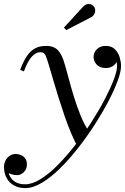

<svg xmlns="http://www.w3.org/2000/svg" viewBox="-86 -705 640 985"><path d="M43.5 260Q10 260 -14.5 246.2Q-39 232.5 -52.2 208Q-65.5 183.5 -65.5 151Q-65.5 134.5 -58 119.2Q-50.5 104 -36.8 94.5Q-23 85 -4 85Q8.5 85 21.5 90.5Q34.5 96 43.2 107.8Q52 119.5 52 138.5Q52 163 36.2 178.2Q20.5 193.5 1.5 193.5Q-11.5 193.5 -27 189Q-42.5 184.5 -53.5 175.2Q-64.5 166 -64.5 151H-45.5Q-45.5 179.5 -35 199.5Q-24.5 219.5 -4.8 230Q15 240.5 43 240.5Q79.5 240.5 122.8 213.5Q166 186.5 211.2 140.8Q256.5 95 300.2 38.5Q344 -18 382.8 -78.2Q421.5 -138.5 451 -195Q480.5 -251.5 497.5 -296Q514.5 -340.5 514.5 -365.5Q514.5 -384 508.8 -403.5Q503 -423 490 -436.2Q477 -449.5 456 -449.5V-468.5Q474.5 -468.5 488.8 -460.5Q503 -452.5 511 -439.8Q519 -427 519 -413Q519 -396.5 510.5 -383.5Q502 -370.5 488 -363.2Q474 -356 457 -356Q427 -356 410.5 -373.2Q394 -390.5 394 -413Q394 -436 411.2 -452.8Q428.5 -469.5 456 -469.5Q486.5 -469.5 503.8 -452.2Q521 -435 528 -410.8Q535 -386.5 535 -366Q535 -338 517.8 -290.8Q500.5 -243.5 470 -185.2Q439.5 -127 399.8 -65.2Q360 -3.5 314.5 54.5Q269 112.5 221.8 159Q174.5 205.5 128.8 232.8Q83 260 43.5 260ZM314.5 51.5Q296.5 20 279 -21.5Q261.5 -63 245.5 -109.5Q229.5 -156 215 -202.5Q200.5 -249 188.2 -291Q176 -333 166.2 -365.8Q156.5 -398.5 149.5 -416.5Q146.5 -424.5 140.2 -430.8Q134 -437 118.5 -437Q98.5 -437 77.5 -414.8Q56.5 -392.5 36.5 -338.5L17.5 -346.5Q34 -391.5 52.8 -418.5Q71.5 -445.5 95.2 -457.5Q119 -469.5 150 -469.5Q192.5 -469.5 212.8 -445.5Q233 -421.5 243 -385.5Q253.5 -352 265.5 -306Q277.5 -260 292.8 -210.2Q308 -160.5 327 -113.5Q346 -66.5 370.5 -30Q363 -19 356.8 -9.2Q350.5 0.5 344.2 10Q338 19.5 330.8 29.8Q323.5 40 314.5 51.5ZM254 -550.5 242 -563.5 342.5 -673Q350 -680.5 358.5 -683Q367 -685.5 374.8 -684Q382.5 -682.5 388.8 -678Q395 -673.5 398.5 -667.5Q403 -659.5 402.5 -649.8Q402 -640 397.5 -631.8Q393 -623.5 385 -618.5Z"/></svg>

Font: Bodoni Moda 11pt
Style: Italic
Weight: 400
Italic angle: -13°
Version: Version 2.004